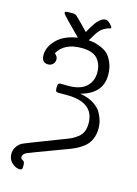

<svg xmlns="http://www.w3.org/2000/svg" viewBox="-150 -924 857 1202"><g transform="rotate(15 278.5 -323.0)"><path d="M26.9 119.1Q26.9 73.2 70.8 43Q77.6 38.1 334 -60.1Q357.9 -68.8 374 -77.4Q390.1 -85.9 408.4 -100.6Q426.8 -115.2 435.8 -137.7Q444.8 -160.2 444.8 -189Q444.8 -326.2 266.1 -326.2H214.8Q200.7 -326.2 196.8 -331.5Q192.9 -336.9 192.9 -357.9Q192.9 -375 197.5 -379.9Q202.1 -384.8 212.9 -384.8Q213.9 -384.8 216.6 -384.3Q219.2 -383.8 220.2 -383.8H221.2Q222.2 -384.8 223.1 -384.8Q228 -384.8 240 -384.3Q252 -383.8 256.8 -383.8Q334 -383.8 372.1 -415Q415 -451.2 415 -512.2Q415 -565.4 384.5 -600.1Q354 -634.8 279.8 -634.8Q169.9 -634.8 127 -560.1Q147 -543 147 -523.9Q147 -504.9 134 -492.9Q121.1 -481 104 -481Q61 -481 61 -530.8Q61 -584 107.9 -631.1Q154.8 -678.2 241.2 -690.9Q138.2 -793.9 126 -810.1Q120.1 -817.9 120.1 -821.8Q120.1 -829.6 141.1 -830.1H173.8Q186 -830.1 195.6 -822.5Q205.1 -814.9 244.1 -774.9Q266.1 -752 279.8 -737.8Q282.7 -741.7 290.3 -756.3Q297.9 -771 302.5 -777.6Q307.1 -784.2 315.2 -796.6Q323.2 -809.1 330.1 -816.2Q336.9 -823.2 345.5 -830.6Q354 -837.9 363 -841.6Q372.1 -845.2 381.8 -845.2Q393.1 -845.2 409.9 -829.1Q426.8 -813 426.8 -805.2Q426.8 -799.3 416.3 -798.1Q405.8 -796.9 383.8 -784.9Q361.8 -772.9 340.8 -742.2Q335 -733.4 324.5 -715.1Q314 -696.8 311 -692.9Q331.1 -690.9 345.5 -688.5Q359.9 -686 388.9 -674.6Q418 -663.1 436.5 -645.5Q455.1 -627.9 470 -593.5Q484.9 -559.1 484.9 -513.2Q484.9 -393.1 346.2 -356Q400.4 -347.2 436.8 -323.5Q473.1 -299.8 488 -270.5Q502.9 -241.2 508.1 -219.7Q513.2 -198.2 513.2 -175.8Q513.2 -133.8 498 -101.8Q482.9 -69.8 455.6 -49.8Q428.2 -29.8 406.5 -19.8Q384.8 -9.8 356 1Q350.1 2.9 347.2 3.9Q119.1 88.9 115.2 91.8Q93.3 104 92.8 121.1Q92.8 133.3 106 139.2Q119.1 145 119.1 167Q119.1 168.9 119.1 171.9Q119.1 183.1 118.7 187Q118.2 190.9 114.5 195.1Q110.8 199.2 104 199.2Q76.2 199.2 51.5 176.8Q26.9 154.3 26.9 119.1Z"/></g></svg>

Font: CMU Concrete
Style: Roman
Weight: 500
Version: Version 0.7.0